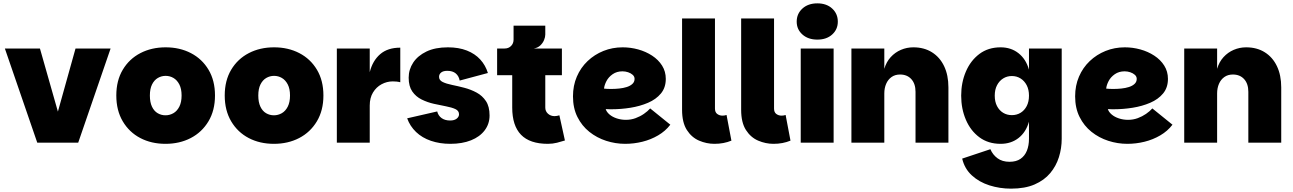

<svg xmlns="http://www.w3.org/2000/svg" viewBox="-20 -850 7706 1144"><path d="M218 -561 325 -185 430 -561H639L446 0H202L9 -561Z M966 7Q882 7 816 -27.5Q750 -62 711.5 -127Q673 -192 673 -281Q673 -370 711.5 -434.5Q750 -499 816.5 -533.5Q883 -568 967 -568Q1051 -568 1117.5 -533.5Q1184 -499 1222.5 -434.5Q1261 -370 1261 -281Q1261 -192 1222 -127Q1183 -62 1116.5 -27.5Q1050 7 966 7ZM966 -163Q991 -163 1013 -175.5Q1035 -188 1048.5 -214.5Q1062 -241 1062 -281Q1062 -321 1048.5 -347Q1035 -373 1013.5 -385.5Q992 -398 967 -398Q942 -398 920.5 -385.5Q899 -373 886 -347Q873 -321 873 -281Q873 -241 885.5 -214.5Q898 -188 919.5 -175.5Q941 -163 966 -163Z M1612 7Q1528 7 1462 -27.5Q1396 -62 1357.5 -127Q1319 -192 1319 -281Q1319 -370 1357.5 -434.5Q1396 -499 1462.5 -533.5Q1529 -568 1613 -568Q1697 -568 1763.5 -533.5Q1830 -499 1868.5 -434.5Q1907 -370 1907 -281Q1907 -192 1868 -127Q1829 -62 1762.5 -27.5Q1696 7 1612 7ZM1612 -163Q1637 -163 1659 -175.5Q1681 -188 1694.5 -214.5Q1708 -241 1708 -281Q1708 -321 1694.5 -347Q1681 -373 1659.5 -385.5Q1638 -398 1613 -398Q1588 -398 1566.5 -385.5Q1545 -373 1532 -347Q1519 -321 1519 -281Q1519 -241 1531.5 -214.5Q1544 -188 1565.5 -175.5Q1587 -163 1612 -163Z M1987 0V-561H2183V0ZM2160 -221 2183 -420Q2200 -488 2245 -527Q2290 -566 2365 -566V-360Q2353 -363 2342 -364Q2331 -365 2320 -365Q2285 -365 2253.5 -348Q2222 -331 2202.5 -299Q2183 -267 2183 -221Z M2663 7Q2600 7 2547.5 -11Q2495 -29 2459 -63.5Q2423 -98 2406 -145L2585 -186Q2591 -161 2611 -146.5Q2631 -132 2662 -132Q2687 -132 2701 -143Q2715 -154 2715 -169Q2715 -190 2693.5 -200Q2672 -210 2637.5 -216.5Q2603 -223 2565 -231.5Q2527 -240 2492.5 -257Q2458 -274 2436.5 -305Q2415 -336 2415 -387Q2415 -436 2442 -477Q2469 -518 2521 -543Q2573 -568 2649 -568Q2713 -568 2761.5 -549Q2810 -530 2841.5 -495.5Q2873 -461 2887 -415L2719 -370Q2714 -397 2695.5 -412.5Q2677 -428 2645 -428Q2621 -428 2608.5 -418Q2596 -408 2596 -392Q2596 -372 2617.5 -361.5Q2639 -351 2673.5 -344Q2708 -337 2746.5 -327Q2785 -317 2819.5 -298.5Q2854 -280 2875.5 -247.5Q2897 -215 2897 -162Q2897 -112 2868 -73.5Q2839 -35 2786.5 -14Q2734 7 2663 7Z M3244 7Q3137 7 3084.5 -47Q3032 -101 3032 -209V-402H2942V-561H3328V-402H3229V-209Q3229 -187 3245 -172.5Q3261 -158 3285 -158Q3292 -158 3299 -159.5Q3306 -161 3313 -163L3346 -13Q3324 -6 3298.5 0.5Q3273 7 3244 7ZM2987 -515V-561Q3010 -561 3025 -576Q3040 -591 3040 -614V-697H3229V-644Q3229 -629 3221.5 -611Q3214 -593 3199 -579Q3184 -565 3161 -561Z M3705 7Q3647 7 3591.5 -11Q3536 -29 3491.5 -64.5Q3447 -100 3420.5 -153Q3394 -206 3394 -276Q3394 -340 3417 -393.5Q3440 -447 3481 -486Q3522 -525 3575.5 -546.5Q3629 -568 3690 -568Q3737 -568 3782.5 -555.5Q3828 -543 3865.5 -518.5Q3903 -494 3925 -459Q3947 -424 3947 -380Q3947 -328 3918 -293Q3889 -258 3841 -237.5Q3793 -217 3736.5 -208Q3680 -199 3626 -199Q3620 -199 3613.5 -199Q3607 -199 3601 -199.5Q3595 -200 3589 -200Q3594 -183 3611.5 -168Q3629 -153 3655 -144.5Q3681 -136 3709 -136Q3740 -136 3767 -146Q3794 -156 3816.5 -171.5Q3839 -187 3854 -204L3974 -107Q3945 -69 3901.5 -43.5Q3858 -18 3807.5 -5.5Q3757 7 3705 7ZM3622 -320Q3645 -320 3669.5 -322.5Q3694 -325 3714.5 -331.5Q3735 -338 3748 -350Q3761 -362 3761 -380Q3761 -394 3750 -404Q3739 -414 3722.5 -419.5Q3706 -425 3689 -425Q3655 -425 3630.5 -408Q3606 -391 3593.5 -367Q3581 -343 3579 -322Q3586 -321 3598.5 -320.5Q3611 -320 3622 -320Z M4044 -196V-740H4240V-203Q4240 -181 4253.5 -171Q4267 -161 4285 -161Q4298 -161 4309 -165L4338 -12Q4292 7 4237 7Q4190 7 4145.5 -12Q4101 -31 4072.5 -75.5Q4044 -120 4044 -196Z M4396 -196V-740H4592V-203Q4592 -181 4605.5 -171Q4619 -161 4637 -161Q4650 -161 4661 -165L4690 -12Q4644 7 4589 7Q4542 7 4497.5 -12Q4453 -31 4424.5 -75.5Q4396 -120 4396 -196Z M4751 0V-561H4947V0ZM4850 -614Q4795 -614 4761 -644.5Q4727 -675 4727 -721Q4727 -768 4761 -799Q4795 -830 4850 -830Q4905 -830 4938.5 -799Q4972 -768 4972 -721Q4972 -675 4938.5 -644.5Q4905 -614 4850 -614Z M5053 0V-561H5249V-440Q5261 -481 5287 -509.5Q5313 -538 5348 -553Q5383 -568 5422 -568Q5486 -568 5533 -538.5Q5580 -509 5605.5 -455.5Q5631 -402 5631 -329V0H5435V-303Q5435 -351 5410 -378.5Q5385 -406 5343 -406Q5313 -406 5292 -391Q5271 -376 5260 -350.5Q5249 -325 5249 -293V0Z M6004 274Q5937 274 5875.5 254.5Q5814 235 5770.5 195Q5727 155 5713 95L5881 39Q5895 72 5923.5 93Q5952 114 5995 114Q6035 114 6060.5 96.5Q6086 79 6098.5 48Q6111 17 6111 -23V-125Q6093 -62 6048.5 -27.5Q6004 7 5942 7Q5868 7 5815.5 -32Q5763 -71 5735 -136.5Q5707 -202 5707 -280Q5707 -358 5735 -423.5Q5763 -489 5815.5 -528.5Q5868 -568 5942 -568Q6004 -568 6048.5 -533Q6093 -498 6111 -435V-561H6306V-23Q6306 33 6289.5 86Q6273 139 6237.5 181.5Q6202 224 6144.5 249Q6087 274 6004 274ZM6009 -164Q6038 -164 6061 -178Q6084 -192 6097.5 -218Q6111 -244 6111 -280Q6111 -316 6097.5 -342Q6084 -368 6061 -382.5Q6038 -397 6009 -397Q5980 -397 5957 -382.5Q5934 -368 5920.5 -342Q5907 -316 5907 -280Q5907 -244 5920.5 -218Q5934 -192 5957 -178Q5980 -164 6009 -164Z M6697 7Q6639 7 6583.5 -11Q6528 -29 6483.5 -64.5Q6439 -100 6412.5 -153Q6386 -206 6386 -276Q6386 -340 6409 -393.5Q6432 -447 6473 -486Q6514 -525 6567.5 -546.5Q6621 -568 6682 -568Q6729 -568 6774.5 -555.5Q6820 -543 6857.5 -518.5Q6895 -494 6917 -459Q6939 -424 6939 -380Q6939 -328 6910 -293Q6881 -258 6833 -237.5Q6785 -217 6728.5 -208Q6672 -199 6618 -199Q6612 -199 6605.5 -199Q6599 -199 6593 -199.5Q6587 -200 6581 -200Q6586 -183 6603.5 -168Q6621 -153 6647 -144.5Q6673 -136 6701 -136Q6732 -136 6759 -146Q6786 -156 6808.5 -171.5Q6831 -187 6846 -204L6966 -107Q6937 -69 6893.5 -43.5Q6850 -18 6799.5 -5.5Q6749 7 6697 7ZM6614 -320Q6637 -320 6661.5 -322.5Q6686 -325 6706.5 -331.5Q6727 -338 6740 -350Q6753 -362 6753 -380Q6753 -394 6742 -404Q6731 -414 6714.5 -419.5Q6698 -425 6681 -425Q6647 -425 6622.5 -408Q6598 -391 6585.5 -367Q6573 -343 6571 -322Q6578 -321 6590.5 -320.5Q6603 -320 6614 -320Z M7036 0V-561H7232V-440Q7244 -481 7270 -509.5Q7296 -538 7331 -553Q7366 -568 7405 -568Q7469 -568 7516 -538.5Q7563 -509 7588.5 -455.5Q7614 -402 7614 -329V0H7418V-303Q7418 -351 7393 -378.5Q7368 -406 7326 -406Q7296 -406 7275 -391Q7254 -376 7243 -350.5Q7232 -325 7232 -293V0Z"/></svg>

Font: Parkinsans Light ExtraBold
Style: Regular
Weight: 800
Version: Version 1.000